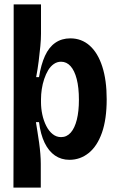

<svg xmlns="http://www.w3.org/2000/svg" viewBox="-20 -711 532 871"><path d="M41 140 42 -277V-691H166V-558Q166 -533 163 -501.5Q160 -470 155.5 -434Q151 -398 144 -361H157Q166 -418 184 -457.5Q202 -497 231 -517Q260 -537 299 -537Q350 -537 387 -504Q424 -471 444 -409Q464 -347 464 -261Q464 -170 442.5 -109Q421 -48 382.5 -17Q344 14 295 14Q258 14 229.5 -5.5Q201 -25 182.5 -63Q164 -101 157 -157H143Q146 -137 150 -113Q154 -89 157.5 -63.5Q161 -38 163 -13.5Q165 11 165 32V140ZM257 -89Q283 -89 301 -109.5Q319 -130 328.5 -168Q338 -206 338 -258Q338 -314 328 -352.5Q318 -391 300 -411Q282 -431 257 -431Q239 -431 224 -420.5Q209 -410 198.5 -392.5Q188 -375 180.5 -352.5Q173 -330 169.5 -306.5Q166 -283 166 -261V-247Q166 -219 172 -191Q178 -163 190 -139.5Q202 -116 219 -102.5Q236 -89 257 -89Z"/></svg>

Font: Bricolage Grotesque 72pt SemiCondensed SemiBold
Style: Regular
Weight: 600
Width: 4
Designer: Mathieu Triay
Foundry: Atelier Triay
Version: Version 1.001;gftools[0.9.33.dev8+g029e19f]